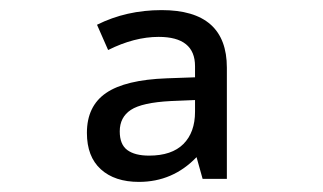

<svg xmlns="http://www.w3.org/2000/svg" viewBox="-20 -742 640 380"><path d="M152 -479Q152 -532 190 -558Q228 -584 310 -587L366 -589V-611Q366 -669 294 -669Q246 -669 194 -643L172 -693Q230 -722 300 -722Q429 -722 429 -608V-388H381L369 -431Q322 -382 255 -382Q207 -382 179.5 -407Q152 -432 152 -479ZM366 -521V-544L318 -542Q261 -539 239 -524.5Q217 -510 217 -482Q217 -456 232 -445Q247 -434 275 -434Q320 -434 343 -457Q366 -480 366 -521Z"/></svg>

Font: Noto Sans Mono UI
Style: Regular
Weight: 400
Monospace: yes
Designer: Monotype Design team
Foundry: Monotype Imaging Inc.
Version: Version 1.000